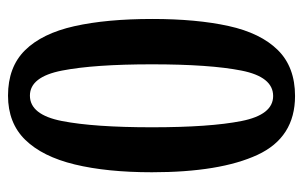

<svg xmlns="http://www.w3.org/2000/svg" viewBox="-162 -602 774 491"><g transform="rotate(90 225.5 -357.0)"><path d="M225 10Q152 10 109 -33.5Q66 -77 47.5 -159.5Q29 -242 29 -359Q29 -472 47 -554Q65 -636 108.5 -680Q152 -724 226 -724Q332 -724 376.5 -628Q421 -532 421 -358Q421 -243 401 -160.5Q381 -78 338 -34Q295 10 225 10ZM225 -46Q274 -46 290 -128Q306 -210 306 -358Q306 -506 290 -587Q274 -668 226 -668Q177 -668 161 -587Q145 -506 145 -358Q145 -210 161 -128Q177 -46 225 -46Z"/></g></svg>

Font: Noto Serif Khmer ExtraCondensed SemiBold
Style: Regular
Weight: 600
Width: 2
Designer: Danh Hong and the Monotype Design Team
Foundry: Monotype Imaging Inc.
Version: Version 2.004; ttfautohint (v1.8.4.7-5d5b)